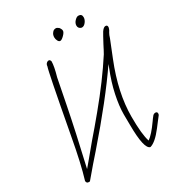

<svg xmlns="http://www.w3.org/2000/svg" viewBox="-262 -1322 1379 1494"><g transform="rotate(-30 427.0 -574.5)"><path d="M594 -219Q593 -237 593 -314Q593 -388 613.5 -485Q634 -582 676 -686L686 -713Q531 -486 261 -176Q201 -109 106 4L100 7Q85 7 79 1Q73 -5 73 -16Q113 -146 154 -373Q207 -658 233 -788.5Q259 -919 265 -933Q267 -941 267 -946Q270 -956 278.5 -963Q287 -970 296 -970Q308 -970 313 -953Q313 -909 288 -822Q280 -786 245 -603Q203 -389 133 -88L181 -145Q238 -215 279 -263Q342 -335 422 -432Q581 -624 692 -796Q702 -812 709 -827Q710 -829 715 -839Q720 -849 729 -866Q764 -932 777 -953Q796 -981 813 -981Q830 -981 830 -963Q830 -957 827 -951H828L825 -944Q824 -939 813 -922Q804 -907 796 -880L736 -730Q636 -481 636 -268Q636 -107 659 -41Q701 -70 760 -154Q772 -172 791 -195Q801 -203 811 -203Q829 -203 829 -187Q829 -177 825 -172Q817 -163 801 -141L762 -90Q695 -3 646 10Q595 0 594 -219ZM424 -1103Q424 -1127 438 -1143Q449 -1159 470 -1159Q480 -1159 493 -1148V-1149Q509 -1130 509 -1115Q509 -1100 487 -1078Q465 -1056 452 -1056Q440 -1056 432 -1071.5Q424 -1087 424 -1103ZM643 -1063Q619 -1072 619 -1096Q619 -1118 637 -1137Q655 -1156 670 -1156Q701 -1156 701 -1125Q701 -1103 685 -1082.5Q669 -1062 651 -1062Z"/></g></svg>

Font: Bad Script
Style: Regular
Weight: 400
Italic angle: -10°
Designer: Roman Shchyukin (Gaslight Type Foundry), Cyreal (Charset Expansion)
Foundry: Gaslight
Version: Version 2.000